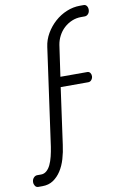

<svg xmlns="http://www.w3.org/2000/svg" viewBox="-174 -823 645 1015"><g transform="rotate(-10 148.0 -315.5)"><path d="M163 -416H307Q317 -416 322.5 -408.5Q328 -401 328 -391Q328 -380 321 -371Q314 -362 303 -362H155L113 -60Q108 -21 97.5 14.5Q87 50 69.5 77Q52 104 27.5 120.5Q3 137 -31 137H-53Q-64 137 -70 128Q-76 119 -76 108Q-76 94 -67.5 84.5Q-59 75 -48 75H-27Q-11 75 2 64Q15 53 24 34Q33 15 39 -9.5Q45 -34 49 -60L122 -583Q127 -621 146.5 -654.5Q166 -688 194.5 -713.5Q223 -739 258 -753.5Q293 -768 330 -768H350Q360 -768 366 -760Q372 -752 372 -740Q372 -726 364 -717Q356 -708 345 -708H326Q299 -708 275.5 -698Q252 -688 233.5 -671Q215 -654 203 -631Q191 -608 187 -583Z"/></g></svg>

Font: AkaAcidDosis
Style: Regular
Weight: 400
Designer: Edgar Tolentino, Pablo Impallari, Igino Marini, Aka-Acid
Foundry: Edgar Tolentino, Pablo Impallari, Igino Marini, Cyberella
Version: Version 1.007